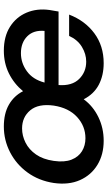

<svg xmlns="http://www.w3.org/2000/svg" viewBox="200 -747 560 1000"><g transform="rotate(-90 480.0 -247.0)"><path d="M247 13Q175 13 121.5 -19.5Q68 -52 42 -110.5Q16 -169 27 -247Q39 -325 81.5 -383.5Q124 -442 187 -474.5Q250 -507 321 -507Q389 -507 435 -480.5Q481 -454 505 -407Q544 -454 597.5 -480.5Q651 -507 716 -507Q790 -507 840.5 -475Q891 -443 914 -389Q937 -335 928 -269Q926 -258 924 -246Q922 -234 920 -222H537Q532 -152 568.5 -115Q605 -78 659 -78Q699 -78 736 -100.5Q773 -123 793 -167H904Q872 -84 806.5 -35.5Q741 13 651 13Q587 13 538.5 -12.5Q490 -38 463 -91Q427 -42 370 -14.5Q313 13 247 13ZM550 -295H819Q824 -352 791 -385Q758 -418 703 -418Q652 -418 609 -387Q566 -356 550 -295ZM260 -82Q323 -82 370.5 -125.5Q418 -169 430 -247Q441 -327 405.5 -369.5Q370 -412 311 -412Q273 -412 237 -394Q201 -376 175.5 -339.5Q150 -303 142 -247Q134 -191 148.5 -154.5Q163 -118 192.5 -100Q222 -82 260 -82Z"/></g></svg>

Font: Host Grotesk Medium
Style: Italic
Weight: 500
Italic angle: -8°
Designer: Doğukan Karapınar based on Poppins by Indian Type Foundry, Jonny Pinhorn
Foundry: Element Type
Version: Version 1.001; ttfautohint (v1.8.4.7-5d5b)